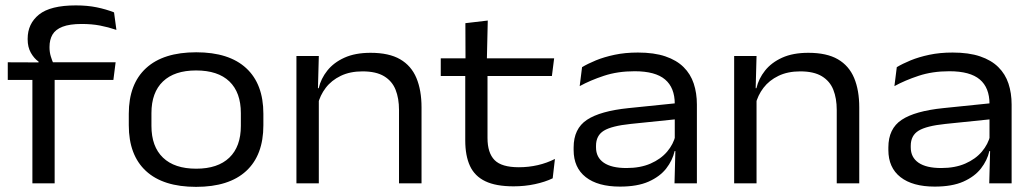

<svg xmlns="http://www.w3.org/2000/svg" viewBox="-20 -696 3927 729"><path d="M268 -675.5Q312 -675.5 347.2 -668.2Q382.5 -661 413 -649L422 -582.5Q391 -593 359.8 -599Q328.5 -605 290 -605Q244.5 -605 217.5 -594.5Q190.5 -584 179.2 -564.5Q168 -545 168 -518V-516Q168 -498 172.8 -482.2Q177.5 -466.5 183 -454.5L126.5 -452V-462Q109.5 -474 97.2 -495.5Q85 -517 85 -546.5V-549Q85 -606 128.2 -640.8Q171.5 -675.5 268 -675.5ZM103 0V-433H187.5V0ZM9.5 -392.5V-459.5L137 -459L169.5 -459.5H419L410.5 -392.5Z M724.5 13.5Q599.5 13.5 534.2 -46.8Q469 -107 469 -220.5V-264Q469 -377 534.5 -437.2Q600 -497.5 725 -497.5Q849.5 -497.5 914.8 -437.2Q980 -377 980 -264V-220.5Q980 -107 914.8 -46.8Q849.5 13.5 724.5 13.5ZM725 -55.5Q807 -55.5 850.8 -97.5Q894.5 -139.5 894.5 -218V-266.5Q894.5 -345 851 -386.8Q807.5 -428.5 724.5 -428.5Q642.5 -428.5 598.8 -386.8Q555 -345 555 -266.5V-218Q555 -139.5 598.8 -97.5Q642.5 -55.5 725 -55.5Z M1495 0V-278.5Q1495 -322.5 1482 -355.2Q1469 -388 1438.5 -406.5Q1408 -425 1356.5 -425Q1309 -425 1273.8 -408Q1238.5 -391 1216.8 -362.5Q1195 -334 1186.5 -298.5L1172.5 -361H1190Q1198.5 -397.5 1222.8 -428Q1247 -458.5 1287.8 -477Q1328.5 -495.5 1387 -495.5Q1457 -495.5 1499.2 -471Q1541.5 -446.5 1561 -400Q1580.5 -353.5 1580.5 -288V0ZM1105.5 0V-483.5H1190.5L1187 -353L1190.5 -345V0Z M1930 11.5Q1863 11.5 1822.8 -7.8Q1782.5 -27 1764.5 -65.8Q1746.5 -104.5 1746.5 -163V-439H1831V-172Q1831 -115.5 1857.8 -88.2Q1884.5 -61 1950 -61Q1987 -61 2021.8 -69Q2056.5 -77 2087 -92.5L2078.5 -19Q2049.5 -5 2011 3.2Q1972.5 11.5 1930 11.5ZM1653.5 -407.5V-474.5H2084L2075.5 -407.5ZM1747.5 -466.5 1747 -608 1832 -618 1828.5 -466.5Z M2541 0 2544.5 -131 2542 -146.5V-280V-301.5Q2542 -363 2505.2 -394.2Q2468.5 -425.5 2389.5 -425.5Q2325 -425.5 2273 -408.2Q2221 -391 2181 -369L2190 -441Q2211.5 -454 2242.5 -466.8Q2273.5 -479.5 2313.5 -488Q2353.5 -496.5 2402 -496.5Q2463.5 -496.5 2506.2 -482Q2549 -467.5 2575.5 -441.2Q2602 -415 2614 -378.8Q2626 -342.5 2626 -299V0ZM2334 12.5Q2250 12.5 2204 -23.5Q2158 -59.5 2158 -126.5V-136Q2158 -207.5 2208.5 -241Q2259 -274.5 2366.5 -285.5L2552 -304.5L2555 -244L2375 -225.5Q2302.5 -218 2272.8 -199.8Q2243 -181.5 2243 -142.5V-136.5Q2243 -98.5 2272.5 -78.2Q2302 -58 2358.5 -58Q2411.5 -58 2450.2 -75Q2489 -92 2513 -120.2Q2537 -148.5 2545 -182.5L2558 -122.5H2541.5Q2533.5 -87 2509.5 -56.2Q2485.5 -25.5 2442.8 -6.5Q2400 12.5 2334 12.5Z M3157 0V-278.5Q3157 -322.5 3144 -355.2Q3131 -388 3100.5 -406.5Q3070 -425 3018.5 -425Q2971 -425 2935.8 -408Q2900.5 -391 2878.8 -362.5Q2857 -334 2848.5 -298.5L2834.5 -361H2852Q2860.5 -397.5 2884.8 -428Q2909 -458.5 2949.8 -477Q2990.5 -495.5 3049 -495.5Q3119 -495.5 3161.2 -471Q3203.5 -446.5 3223 -400Q3242.5 -353.5 3242.5 -288V0ZM2767.5 0V-483.5H2852.5L2849 -353L2852.5 -345V0Z M3736 0 3739.5 -131 3737 -146.5V-280V-301.5Q3737 -363 3700.2 -394.2Q3663.5 -425.5 3584.5 -425.5Q3520 -425.5 3468 -408.2Q3416 -391 3376 -369L3385 -441Q3406.5 -454 3437.5 -466.8Q3468.5 -479.5 3508.5 -488Q3548.5 -496.5 3597 -496.5Q3658.5 -496.5 3701.2 -482Q3744 -467.5 3770.5 -441.2Q3797 -415 3809 -378.8Q3821 -342.5 3821 -299V0ZM3529 12.5Q3445 12.5 3399 -23.5Q3353 -59.5 3353 -126.5V-136Q3353 -207.5 3403.5 -241Q3454 -274.5 3561.5 -285.5L3747 -304.5L3750 -244L3570 -225.5Q3497.5 -218 3467.8 -199.8Q3438 -181.5 3438 -142.5V-136.5Q3438 -98.5 3467.5 -78.2Q3497 -58 3553.5 -58Q3606.5 -58 3645.2 -75Q3684 -92 3708 -120.2Q3732 -148.5 3740 -182.5L3753 -122.5H3736.5Q3728.5 -87 3704.5 -56.2Q3680.5 -25.5 3637.8 -6.5Q3595 12.5 3529 12.5Z"/></svg>

Font: Anek Gujarati SemiExpanded
Style: Regular
Weight: 400
Width: 6
Designer: Mrunmayee Ghaisas (Gujarati), Yesha Goshar (Latin)
Foundry: Ek Type
Version: Version 1.003